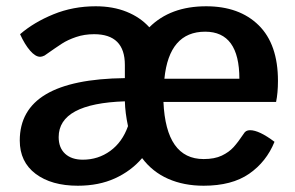

<svg xmlns="http://www.w3.org/2000/svg" viewBox="-20 -580 939 612"><path d="M860 -255H501Q509 -73 629 -73Q664 -73 687 -84Q710 -95 724.5 -111Q739 -127 757 -154Q763 -165 777 -165Q806 -165 855 -128Q829 -64 774 -26Q719 12 629 12Q566 12 516 -10Q466 -32 433 -76Q398 -35 346.5 -11.5Q295 12 228 12Q144 12 93.5 -26Q43 -64 43 -132Q43 -230 126.5 -279.5Q210 -329 378 -331V-373Q378 -471 280 -471Q249 -471 222.5 -462Q196 -453 177.5 -441Q159 -429 122 -403Q114 -399 108 -399Q93 -399 76 -418.5Q59 -438 44 -471Q88 -509 150.5 -534.5Q213 -560 285 -560Q340 -560 383.5 -542.5Q427 -525 456 -493Q523 -560 637 -560Q743 -560 804.5 -499.5Q866 -439 866 -322Q866 -284 860 -255ZM743 -329Q743 -479 634 -479Q519 -479 504 -329ZM388 -178Q379 -220 378 -257Q167 -250 167 -143Q167 -109 187.5 -90Q208 -71 244 -71Q293 -71 331.5 -99Q370 -127 388 -178Z"/></svg>

Font: Krub SemiBold
Style: Regular
Weight: 600
Version: Version 1.000; ttfautohint (v1.6)